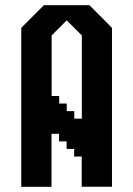

<svg xmlns="http://www.w3.org/2000/svg" viewBox="-20 -720 514 740"><path d="M382.8 -641.8 324.6 -700H149.3L62 -612.7V0H178.5V-204.2H207.6V-175.1H236.7V-145.9H265.8V-116.8H294.9V-0.4H411.6V-612.5ZM295.4 -262.7H266.3V-291.8H237.2V-320.9H208.1V-350H179V-583.3L237.2 -641.6L295.4 -583.3Z"/></svg>

Font: Stepalange
Style: Regular
Weight: 400
Designer: Szymon Furjan
Version: Version 1.005;Fontself Maker 3.5.8